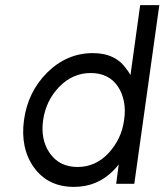

<svg xmlns="http://www.w3.org/2000/svg" viewBox="-20 -720 644 752"><path d="M335 -434Q265 -434 212 -380Q160 -326 149 -250Q138 -173 175 -120Q213 -66 284 -66Q353 -66 404 -119Q429 -146 445 -178.5Q461 -211 466 -250Q472 -289 465.5 -322Q459 -355 442 -381Q406 -434 335 -434ZM344 -512Q434 -512 477 -447Q481 -443 484 -437.5Q487 -432 491 -426L529 -700H604L506 0H435L445 -76Q441 -71 436 -65Q431 -59 426 -54Q362 12 270 12Q168 12 113 -64Q59 -140 74 -250Q89 -360 165 -436Q242 -512 344 -512Z"/></svg>

Font: Unageo
Style: Regular-Italic
Weight: 400
Designer: Richard Sepsi
Foundry: Richard Sepsi
Version: Version 2.000